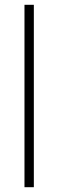

<svg xmlns="http://www.w3.org/2000/svg" viewBox="-20 -780 242 800"><path d="M121 0V-760H82V0Z"/></svg>

Font: Noto Sans Myanmar UI SemiCondensed ExtraLight
Style: Regular
Weight: 200
Width: 4
Designer: Monotype Design Team
Foundry: Monotype Imaging Inc.
Version: Version 2.103